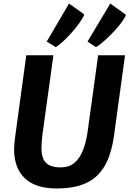

<svg xmlns="http://www.w3.org/2000/svg" viewBox="-20 -1060 734 1088"><path d="M300.7 8Q180.9 8 120.7 -49.8Q60.5 -107.6 59.8 -211.8Q59.8 -227.4 61.5 -246.7Q63.3 -266 66.8 -291.5L129 -747H282.7L222.4 -311.5Q220.1 -289.9 217.5 -267.5Q215 -245.2 215 -220.9Q215 -162.1 241.2 -136.7Q267.4 -111.4 324.4 -111.4Q370.4 -111.4 400.9 -136.6Q431.4 -161.8 449.4 -206.8Q467.4 -251.7 476.1 -311.1L536.2 -747H688.5L626.6 -295.5Q619.1 -240.5 605.7 -196.4Q592.4 -152.3 573 -119.4Q534 -52.6 467.3 -22.3Q400.6 8 300.7 8ZM523.9 -792.8 475.9 -824.3 604.9 -1040.1 693.7 -975.9Q687.3 -957.5 667.2 -930.7Q647.1 -904 620.4 -876.2Q593.8 -848.4 568 -825.8Q542.2 -803.1 523.9 -792.8ZM295.9 -792.8 244.8 -824.3 371.2 -1040.1 457.6 -978.3Q450.8 -959.5 431.9 -932.5Q413 -905.5 388.3 -877.6Q363.7 -849.7 339 -826.7Q314.3 -803.7 295.9 -792.8Z"/></svg>

Font: Merriweather Sans Variable Regular
Style: Italic
Weight: 300
Italic angle: -8°
Designer: Eben Sorkin
Foundry: Eben Sorkin
Version: Version 2.001